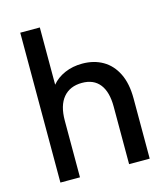

<svg xmlns="http://www.w3.org/2000/svg" viewBox="-108 -805 781 891"><g transform="rotate(-15 282.5 -360.0)"><path d="M72 -720H166V-445Q190 -474 228 -490.5Q266 -507 312 -507Q368 -507 410.5 -482.5Q453 -458 477 -409.5Q501 -361 501 -289V0H402V-277Q402 -347 373 -384Q344 -421 288 -421Q230 -421 198 -383Q166 -345 166 -272V0H72Z"/></g></svg>

Font: Albert Sans Medium
Style: Regular
Weight: 500
Designer: Andreas Rasmussen
Foundry: a.Foundry
Version: Version 1.025